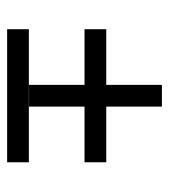

<svg xmlns="http://www.w3.org/2000/svg" viewBox="13 -498 485 552"><g transform="rotate(90 256.0 -222.5)"><path d="M224.5 -445H287V-63H224.5ZM64.5 -285H447V-222.5H64.5ZM64.5 -62.5H447V0H64.5Z"/></g></svg>

Font: Newsreader 16pt 16pt SemiBold
Style: Regular
Weight: 600
Version: Version 1.003